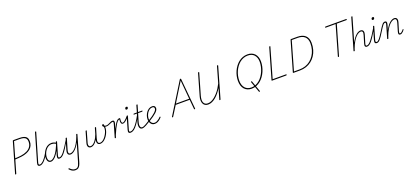

<svg xmlns="http://www.w3.org/2000/svg" viewBox="99 -3189 12634 5882"><g transform="rotate(-20 6416.0 -248.0)"><path d="M111 14Q92 14 96 -1L379 -982Q381 -990 385.5 -994Q390 -998 402 -998H597Q686 -998 745 -978.5Q804 -959 834.5 -915Q865 -871 865 -796Q865 -718 837 -657Q809 -596 756 -551.5Q703 -507 629 -478.5Q555 -450 463 -438Q412 -431 360 -427.5Q308 -424 256 -421L134 -1Q131 7 126.5 10.5Q122 14 111 14ZM266 -457Q299 -458 331.5 -460Q364 -462 397 -465.5Q430 -469 460 -472Q572 -488 654 -528.5Q736 -569 780.5 -635.5Q825 -702 825 -795Q825 -858 799.5 -894Q774 -930 723.5 -946.5Q673 -963 597 -963H411Z M901 17Q881 17 867 10Q853 3 845 -10.5Q837 -24 837 -46Q837 -68 846 -99L1109 -1000Q1111 -1008 1115.5 -1011.5Q1120 -1015 1131 -1015Q1141 -1015 1145.5 -1011Q1150 -1007 1147 -998L884 -101Q872 -59 876.5 -38.5Q881 -18 911 -18Q920 -18 923.5 -12.5Q927 -7 925 -0.5Q923 6 917.5 11.5Q912 17 901 17Z M902 17Q893 17 889.5 11.5Q886 6 887.5 -0.5Q889 -7 895.5 -12.5Q902 -18 914 -18Q939 -18 972 -39Q1005 -60 1041.5 -98Q1078 -136 1115 -189Q1152 -242 1185 -305Q1188 -312 1194 -312Q1200 -312 1204.5 -307Q1209 -302 1206 -295Q1175 -230 1137.5 -173.5Q1100 -117 1060.5 -74Q1021 -31 981 -7Q941 17 902 17Z M1261 17Q1226 17 1199 -2Q1172 -21 1158 -57Q1144 -93 1144 -141Q1144 -186 1158 -237Q1172 -288 1198.5 -338Q1225 -388 1264 -429.5Q1303 -471 1353 -495Q1403 -519 1465 -519Q1500 -519 1537 -507.5Q1574 -496 1606 -474L1596 -443Q1555 -468 1521.5 -476Q1488 -484 1459 -484Q1409 -484 1366 -463Q1323 -442 1289 -406Q1255 -370 1231 -325Q1207 -280 1194.5 -232.5Q1182 -185 1182 -142Q1182 -106 1191 -78Q1200 -50 1219 -34Q1238 -18 1266 -18Q1309 -18 1360 -60Q1411 -102 1467.5 -187.5Q1524 -273 1577 -403L1588 -362Q1531 -230 1475 -146Q1419 -62 1365.5 -22.5Q1312 17 1261 17ZM1538 17Q1520 17 1507 10.5Q1494 4 1487 -9.5Q1480 -23 1480.5 -45.5Q1481 -68 1489 -98L1605 -500Q1607 -508 1612.5 -511.5Q1618 -515 1627 -515Q1638 -515 1642 -509.5Q1646 -504 1643 -495L1527 -99Q1515 -57 1519 -37.5Q1523 -18 1549 -18Q1557 -18 1560 -12.5Q1563 -7 1562 -0.5Q1561 6 1554.5 11.5Q1548 17 1538 17Z M1537 17Q1528 17 1524.5 11.5Q1521 6 1522.5 -0.5Q1524 -7 1530.5 -12.5Q1537 -18 1549 -18Q1578 -18 1612 -41.5Q1646 -65 1689 -117.5Q1732 -170 1788 -255.5Q1844 -341 1918 -466Q1922 -475 1929 -474.5Q1936 -474 1940 -468Q1944 -462 1939 -454Q1861 -319 1803.5 -227.5Q1746 -136 1701 -82.5Q1656 -29 1617.5 -6Q1579 17 1537 17Z M1900 15Q1868 15 1844 -1Q1820 -17 1812 -54Q1804 -91 1823 -153L1925 -500Q1928 -508 1932.5 -511.5Q1937 -515 1947 -515Q1956 -515 1961.5 -511Q1967 -507 1964 -498L1864 -159Q1850 -111 1850 -80Q1850 -49 1864 -34.5Q1878 -20 1905 -20Q1934 -20 1974 -39.5Q2014 -59 2060.5 -106.5Q2107 -154 2157 -238Q2207 -322 2255 -451L2269 -500Q2271 -508 2276.5 -511.5Q2282 -515 2292 -515Q2303 -515 2306 -509Q2309 -503 2307 -494L2075 307Q2056 376 2031.5 423.5Q2007 471 1971 495Q1935 519 1879 519Q1841 519 1808 507.5Q1775 496 1745.5 474.5Q1716 453 1690 425Q1685 419 1685 412.5Q1685 406 1693 399Q1701 391 1706 391Q1711 391 1715 397Q1755 439 1795 461.5Q1835 484 1883 484Q1926 484 1954 464Q1982 444 2000.5 404Q2019 364 2036 305L2204 -273Q2163 -191 2120.5 -135.5Q2078 -80 2038 -46.5Q1998 -13 1963 1Q1928 15 1900 15Z M2562 19Q2534 19 2512.5 7.5Q2491 -4 2478.5 -26Q2466 -48 2465 -79.5Q2464 -111 2475 -150L2576 -500Q2580 -508 2584.5 -511.5Q2589 -515 2599 -515Q2608 -515 2612 -510.5Q2616 -506 2613 -498L2511 -140Q2501 -106 2504 -77Q2507 -48 2523 -31.5Q2539 -15 2567 -15Q2607 -15 2645.5 -42Q2684 -69 2718 -113Q2752 -157 2779 -209Q2806 -261 2823 -311L2878 -499Q2880 -506 2885.5 -509.5Q2891 -513 2899 -513Q2906 -513 2912 -508.5Q2918 -504 2916 -496L2822 -180Q2811 -140 2807.5 -109Q2804 -78 2810 -57Q2816 -36 2831.5 -25Q2847 -14 2873 -14Q2915 -14 2956 -40.5Q2997 -67 3033 -111Q3069 -155 3097 -207.5Q3125 -260 3139 -310Q3150 -352 3151 -382.5Q3152 -413 3148 -435Q3128 -443 3119.5 -457Q3111 -471 3111 -484Q3111 -498 3120 -508.5Q3129 -519 3144 -519Q3161 -519 3168.5 -502.5Q3176 -486 3177 -460Q3182 -445 3184 -421.5Q3186 -398 3183.5 -370.5Q3181 -343 3174 -314Q3161 -256 3131.5 -198Q3102 -140 3060.5 -90.5Q3019 -41 2970 -11Q2921 19 2868 19Q2833 19 2808 2.5Q2783 -14 2773.5 -50Q2764 -86 2776 -145Q2747 -97 2713 -60Q2679 -23 2641.5 -2Q2604 19 2562 19Z M3230 -417Q3202 -417 3185 -421.5Q3168 -426 3157 -430L3156 -466Q3167 -459 3183.5 -453Q3200 -447 3231 -447Q3259 -447 3287.5 -457.5Q3316 -468 3344 -482.5Q3372 -497 3399.5 -508Q3427 -519 3452 -519Q3459 -519 3462 -513.5Q3465 -508 3465 -501.5Q3465 -495 3461 -489.5Q3457 -484 3449 -484Q3429 -484 3403.5 -473.5Q3378 -463 3348.5 -450Q3319 -437 3289 -427Q3259 -417 3230 -417Z M3362 15Q3352 15 3347 11Q3342 7 3344 0L3460 -402Q3473 -444 3470.5 -464Q3468 -484 3447 -484Q3439 -484 3434.5 -489.5Q3430 -495 3431.5 -501.5Q3433 -508 3439 -513.5Q3445 -519 3453 -519Q3473 -519 3485.5 -512.5Q3498 -506 3504.5 -492Q3511 -478 3510.5 -456.5Q3510 -435 3501 -404L3456 -249Q3497 -335 3528.5 -388Q3560 -441 3586.5 -469Q3613 -497 3636 -508Q3659 -519 3681 -519Q3690 -519 3692.5 -514Q3695 -509 3693.5 -502Q3692 -495 3686 -490Q3680 -485 3671 -485Q3647 -485 3619.5 -459.5Q3592 -434 3558.5 -382.5Q3525 -331 3487.5 -254Q3450 -177 3406 -72L3383 0Q3382 8 3377.5 11.5Q3373 15 3362 15Z M3730 -324Q3698 -324 3683.5 -347Q3669 -370 3667 -407.5Q3665 -445 3669 -486L3681 -519Q3697 -519 3701 -515.5Q3705 -512 3704 -504Q3699 -467 3698.5 -439.5Q3698 -412 3701.5 -393Q3705 -374 3713 -364.5Q3721 -355 3735 -355Q3760 -355 3791 -377.5Q3822 -400 3855.5 -435.5Q3889 -471 3920 -508Q3926 -516 3933 -513.5Q3940 -511 3945 -503.5Q3950 -496 3944 -489Q3911 -450 3875.5 -412Q3840 -374 3803.5 -349Q3767 -324 3730 -324Z M3853 17Q3834 17 3819.5 10Q3805 3 3797.5 -10.5Q3790 -24 3790.5 -46Q3791 -68 3800 -99L3915 -500Q3918 -508 3922 -511.5Q3926 -515 3936 -515Q3946 -515 3951 -510.5Q3956 -506 3954 -498L3839 -101Q3826 -59 3830 -38.5Q3834 -18 3864 -18Q3873 -18 3876.5 -12.5Q3880 -7 3877.5 -0.5Q3875 6 3869 11.5Q3863 17 3853 17ZM3989 -690Q3973 -690 3963 -698Q3953 -706 3953 -720Q3953 -743 3966 -759Q3979 -775 4001 -775Q4017 -775 4027.5 -767.5Q4038 -760 4038 -745Q4037 -723 4024.5 -706.5Q4012 -690 3989 -690Z M3854 17Q3845 17 3841.5 11.5Q3838 6 3839.5 -0.5Q3841 -7 3847.5 -12.5Q3854 -18 3866 -18Q3898 -18 3935.5 -39.5Q3973 -61 4017.5 -109Q4062 -157 4114.5 -236.5Q4167 -316 4229 -431Q4234 -439 4240.5 -439Q4247 -439 4250 -432.5Q4253 -426 4248 -416Q4186 -295 4133 -212.5Q4080 -130 4033 -79.5Q3986 -29 3942.5 -6Q3899 17 3854 17Z M4247 17Q4210 17 4187 0Q4164 -17 4153.5 -48Q4143 -79 4145 -121.5Q4147 -164 4162 -215L4236 -468H4144Q4134 -468 4132 -472.5Q4130 -477 4133 -485Q4135 -492 4139 -496Q4143 -500 4153 -500H4247L4309 -715Q4313 -723 4317.5 -726.5Q4322 -730 4333 -730Q4343 -730 4347 -726Q4351 -722 4349 -714L4286 -500H4414Q4424 -500 4425.5 -496Q4427 -492 4424 -484Q4423 -475 4418.5 -471.5Q4414 -468 4404 -468H4276L4202 -219Q4186 -165 4183.5 -126Q4181 -87 4189.5 -63.5Q4198 -40 4214 -29Q4230 -18 4251 -18Q4259 -18 4263 -12.5Q4267 -7 4267 -0.5Q4267 6 4262 11.5Q4257 17 4247 17Z M4241 17Q4232 17 4228.5 11.5Q4225 6 4226.5 -0.5Q4228 -7 4234.5 -12.5Q4241 -18 4253 -18Q4268 -18 4295.5 -28Q4323 -38 4370.5 -65Q4418 -92 4492 -139Q4498 -143 4503.5 -140.5Q4509 -138 4512 -132Q4515 -126 4513.5 -119Q4512 -112 4505 -108Q4429 -59 4378 -31.5Q4327 -4 4295 6.5Q4263 17 4241 17Z M4645 17Q4591 17 4554.5 -12Q4518 -41 4500 -88Q4482 -135 4482 -191Q4482 -245 4501 -302.5Q4520 -360 4555 -409Q4590 -458 4638.5 -488.5Q4687 -519 4747 -519Q4785 -519 4807.5 -505.5Q4830 -492 4839 -471.5Q4848 -451 4848 -430Q4848 -397 4829.5 -363Q4811 -329 4771 -291.5Q4731 -254 4668 -209.5Q4605 -165 4516 -110L4500 -141Q4586 -193 4644.5 -235Q4703 -277 4739 -311.5Q4775 -346 4791.5 -374.5Q4808 -403 4808 -428Q4808 -454 4792 -469.5Q4776 -485 4743 -485Q4693 -485 4652 -457.5Q4611 -430 4581.5 -386Q4552 -342 4536 -291Q4520 -240 4520 -193Q4520 -139 4536.5 -100Q4553 -61 4583.5 -39.5Q4614 -18 4654 -18Q4694 -18 4733 -38.5Q4772 -59 4804 -85Q4836 -111 4853 -132Q4859 -139 4864.5 -139.5Q4870 -140 4874 -135Q4880 -131 4881.5 -125.5Q4883 -120 4878 -112Q4858 -87 4822.5 -56.5Q4787 -26 4742 -4.5Q4697 17 4645 17Z M5227 14Q5216 13 5212 7.5Q5208 2 5214 -10L5831 -1003Q5835 -1009 5839.5 -1012Q5844 -1015 5853 -1015Q5862 -1015 5866.5 -1011.5Q5871 -1008 5872 -1000L5965 -5Q5966 5 5962.5 9Q5959 13 5949 14Q5939 14 5935 10Q5931 6 5929 -4L5900 -312H5445L5251 -2Q5246 8 5240.5 11Q5235 14 5227 14ZM5465 -347H5897L5842 -958Z M6390 19Q6329 19 6288.5 -6Q6248 -31 6227.5 -76Q6207 -121 6206 -181Q6205 -241 6226 -312L6424 -1000Q6426 -1008 6430.5 -1011.5Q6435 -1015 6446 -1015Q6457 -1015 6461 -1011.5Q6465 -1008 6462 -1000L6263 -310Q6245 -245 6243 -191.5Q6241 -138 6257 -99.5Q6273 -61 6306 -40Q6339 -19 6390 -19Q6446 -19 6503 -44Q6560 -69 6614.5 -113.5Q6669 -158 6720 -216Q6771 -274 6814.5 -342.5Q6858 -411 6893 -483L7041 -1000Q7043 -1007 7048 -1011Q7053 -1015 7063 -1015Q7074 -1015 7078 -1011Q7082 -1007 7080 -1000L6793 -1Q6790 6 6785.5 10Q6781 14 6769 14Q6760 14 6755.5 10Q6751 6 6754 -1L6854 -349Q6808 -272 6754 -205Q6700 -138 6640 -87.5Q6580 -37 6516.5 -9Q6453 19 6390 19Z M8000 189Q7991 190 7986 188Q7981 186 7978 176L7854 -173Q7850 -184 7853.5 -189Q7857 -194 7866 -196Q7876 -198 7880.5 -195.5Q7885 -193 7888 -184L8012 166Q8016 176 8013 181Q8010 186 8000 189ZM7807 19Q7734 19 7675 -5.5Q7616 -30 7573.5 -77Q7531 -124 7509 -192Q7487 -260 7487 -346Q7487 -424 7504.5 -504.5Q7522 -585 7555.5 -659.5Q7589 -734 7637 -798.5Q7685 -863 7746 -912Q7807 -961 7880.5 -988Q7954 -1015 8037 -1015Q8111 -1015 8170 -991Q8229 -967 8270 -922.5Q8311 -878 8333.5 -814.5Q8356 -751 8356 -670Q8356 -593 8338.5 -512Q8321 -431 8288 -354Q8255 -277 8207 -209.5Q8159 -142 8098 -91Q8037 -40 7963.5 -10.5Q7890 19 7807 19ZM7808 -19Q7885 -19 7952 -47Q8019 -75 8075.5 -123Q8132 -171 8176 -235Q8220 -299 8251 -372Q8282 -445 8298.5 -521.5Q8315 -598 8315 -671Q8315 -745 8295 -801.5Q8275 -858 8239 -898Q8203 -938 8151 -958Q8099 -978 8035 -978Q7959 -978 7892 -952.5Q7825 -927 7768.5 -881Q7712 -835 7667.5 -774Q7623 -713 7592 -642.5Q7561 -572 7544.5 -496.5Q7528 -421 7528 -346Q7528 -268 7547.5 -207Q7567 -146 7603.5 -104.5Q7640 -63 7692 -41Q7744 -19 7808 -19Z M8476 0Q8456 0 8461 -15L8744 -1000Q8747 -1008 8751.5 -1011.5Q8756 -1015 8767 -1015Q8778 -1015 8782 -1011.5Q8786 -1008 8782 -1000L8505 -35H8943Q8953 -35 8954.5 -30.5Q8956 -26 8954 -18Q8952 -8 8947.5 -4Q8943 0 8934 0Z M9171 0Q9152 0 9156 -15L9434 -982Q9436 -990 9440.5 -994Q9445 -998 9457 -998H9660Q9739 -998 9803.5 -978.5Q9868 -959 9913.5 -919Q9959 -879 9983.5 -817Q10008 -755 10008 -670Q10008 -554 9979 -452.5Q9950 -351 9894.5 -268Q9839 -185 9762 -125Q9685 -65 9589 -32.5Q9493 0 9382 0ZM9200 -35H9382Q9485 -35 9575 -65.5Q9665 -96 9736.5 -153Q9808 -210 9860 -289Q9912 -368 9940 -464.5Q9968 -561 9968 -670Q9968 -747 9946.5 -802Q9925 -857 9885 -892.5Q9845 -928 9788 -945.5Q9731 -963 9658 -963H9466Z M10634 14Q10614 14 10619 -1L10895 -963H10571Q10562 -963 10559.5 -967.5Q10557 -972 10559 -982Q10562 -991 10566.5 -994.5Q10571 -998 10580 -998H11253Q11264 -998 11265.5 -993.5Q11267 -989 11264 -981Q11263 -971 11258.5 -967Q11254 -963 11245 -963H10934L10656 -1Q10654 7 10650 10.5Q10646 14 10634 14Z M11560 17Q11542 17 11529 10Q11516 3 11508 -10.5Q11500 -24 11500.5 -46Q11501 -68 11511 -99L11584 -345Q11607 -418 11594 -451Q11581 -484 11537 -484Q11506 -484 11466 -464.5Q11426 -445 11379 -397.5Q11332 -350 11282.5 -266.5Q11233 -183 11185 -54L11169 0Q11167 8 11162.5 11.5Q11158 15 11148 15Q11137 15 11132 11Q11127 7 11129 0L11419 -1000Q11422 -1008 11427 -1011.5Q11432 -1015 11442 -1015Q11451 -1015 11456 -1011Q11461 -1007 11458 -999L11236 -233Q11277 -314 11319 -369.5Q11361 -425 11401 -458Q11441 -491 11477 -505Q11513 -519 11542 -519Q11576 -519 11601.5 -502.5Q11627 -486 11635 -449.5Q11643 -413 11624 -350L11548 -101Q11535 -59 11539 -38.5Q11543 -18 11570 -18Q11579 -18 11583 -12.5Q11587 -7 11586 -0.5Q11585 6 11578 11.5Q11571 17 11560 17Z M11560 17Q11551 17 11547.5 11.5Q11544 6 11545.5 -0.5Q11547 -7 11553.5 -12.5Q11560 -18 11572 -18Q11601 -18 11635 -41.5Q11669 -65 11712 -117.5Q11755 -170 11811 -255.5Q11867 -341 11941 -466Q11945 -475 11952 -474.5Q11959 -474 11963 -468Q11967 -462 11962 -454Q11884 -319 11826.5 -227.5Q11769 -136 11724 -82.5Q11679 -29 11640.5 -6Q11602 17 11560 17Z M11884 17Q11865 17 11850.5 10Q11836 3 11828.5 -10.5Q11821 -24 11821.5 -46Q11822 -68 11831 -99L11946 -500Q11949 -508 11953 -511.5Q11957 -515 11967 -515Q11977 -515 11982 -510.5Q11987 -506 11985 -498L11870 -101Q11857 -59 11861 -38.5Q11865 -18 11895 -18Q11904 -18 11907.5 -12.5Q11911 -7 11908.5 -0.5Q11906 6 11900 11.5Q11894 17 11884 17ZM12020 -690Q12004 -690 11994 -698Q11984 -706 11984 -720Q11984 -743 11997 -759Q12010 -775 12032 -775Q12048 -775 12058.5 -767.5Q12069 -760 12069 -745Q12068 -723 12055.5 -706.5Q12043 -690 12020 -690Z M11886 17Q11877 17 11872.5 11.5Q11868 6 11870 -0.5Q11872 -7 11878.5 -12.5Q11885 -18 11897 -18Q11915 -18 11936 -33Q11957 -48 11982 -78Q12007 -108 12037.5 -154Q12068 -200 12108 -262Q12158 -344 12191 -394.5Q12224 -445 12248 -472Q12272 -499 12292 -509Q12312 -519 12336 -519Q12347 -519 12348.5 -513.5Q12350 -508 12347 -501.5Q12344 -495 12339.5 -489.5Q12335 -484 12333 -484Q12317 -484 12302 -476.5Q12287 -469 12267 -446Q12247 -423 12215.5 -375.5Q12184 -328 12134 -248Q12093 -181 12059.5 -131Q12026 -81 11998 -48.5Q11970 -16 11943 0.5Q11916 17 11886 17Z M12244 15Q12234 15 12229 11Q12224 7 12226 0L12342 -402Q12355 -444 12352.5 -464Q12350 -484 12329 -484Q12321 -484 12316.5 -489.5Q12312 -495 12313.5 -501.5Q12315 -508 12321 -513.5Q12327 -519 12335 -519Q12355 -519 12367.5 -512.5Q12380 -506 12386.5 -492Q12393 -478 12392.5 -456.5Q12392 -435 12383 -404L12334 -236Q12375 -317 12416.5 -371.5Q12458 -426 12498.5 -458.5Q12539 -491 12575 -505Q12611 -519 12640 -519Q12674 -519 12698.5 -502.5Q12723 -486 12731.5 -449.5Q12740 -413 12721 -350L12645 -100Q12637 -73 12635 -55Q12633 -37 12638 -28.5Q12643 -20 12657 -20Q12678 -20 12697.5 -34Q12717 -48 12736 -67.5Q12755 -87 12768 -105Q12773 -112 12777.5 -113Q12782 -114 12788 -109Q12796 -103 12795.5 -98.5Q12795 -94 12791 -89Q12778 -68 12756.5 -44Q12735 -20 12707.5 -2.5Q12680 15 12650 15Q12632 15 12620 8.5Q12608 2 12602 -11.5Q12596 -25 12597.5 -46.5Q12599 -68 12608 -97L12681 -345Q12696 -394 12695 -424.5Q12694 -455 12678.5 -469.5Q12663 -484 12636 -484Q12605 -484 12564 -464.5Q12523 -445 12476 -397.5Q12429 -350 12379.5 -267.5Q12330 -185 12282 -56L12265 0Q12264 8 12259.5 11.5Q12255 15 12244 15Z"/></g></svg>

Font: Playwrite AU QLD Thin
Style: Regular
Weight: 250
Designer: Veronika Burian, José Scaglione
Foundry: TypeTogether
Version: Version 1.002